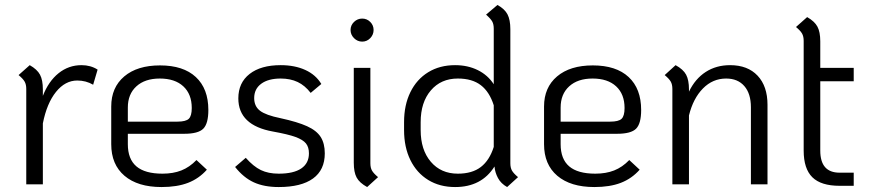

<svg xmlns="http://www.w3.org/2000/svg" viewBox="-20 -744 3506 775"><path d="M374 -463 356 -402Q327 -419 292 -419Q243 -419 206 -373Q169 -327 153 -246V0H86V-385Q86 -403 79.5 -414.5Q73 -426 55 -441L100 -481Q130 -464 141.5 -442.5Q153 -421 153 -383V-357Q176 -416 216.5 -448.5Q257 -481 309 -481Q346 -481 374 -463Z M773 -98 815 -59Q783 -23 739 -6Q695 11 632 11Q536 11 482.5 -34.5Q429 -80 429 -162V-314Q429 -391 481.5 -435.5Q534 -480 626 -480Q720 -480 770.5 -433Q821 -386 821 -300Q821 -245 800.5 -224.5Q780 -204 724 -204H496V-162Q496 -102 530.5 -72.5Q565 -43 636 -43Q679 -43 712 -56Q745 -69 773 -98ZM496 -310V-253H696Q730 -253 742 -264.5Q754 -276 754 -308Q754 -364 720 -395.5Q686 -427 625 -427Q565 -427 530.5 -395.5Q496 -364 496 -310Z M929 -70 972 -107Q1003 -72 1033 -57.5Q1063 -43 1105 -43Q1165 -43 1196 -64Q1227 -85 1227 -125Q1227 -150 1215 -165Q1203 -180 1173 -191Q1143 -202 1082 -213Q942 -238 942 -347Q942 -410 987.5 -445.5Q1033 -481 1113 -481Q1170 -481 1212.5 -461.5Q1255 -442 1277 -405L1234 -369Q1211 -399 1181.5 -413Q1152 -427 1113 -427Q1063 -427 1034.5 -406Q1006 -385 1006 -348Q1006 -315 1029.5 -297Q1053 -279 1112 -267Q1181 -252 1219.5 -234.5Q1258 -217 1274.5 -191Q1291 -165 1291 -125Q1291 -58 1243.5 -23.5Q1196 11 1105 11Q1046 11 1004.5 -8Q963 -27 929 -70Z M1395 -623Q1395 -642 1409 -655.5Q1423 -669 1442 -669Q1461 -669 1474.5 -655.5Q1488 -642 1488 -623Q1488 -604 1474.5 -590Q1461 -576 1442 -576Q1423 -576 1409 -590Q1395 -604 1395 -623ZM1408 -87V-470H1475V-85Q1475 -67 1481.5 -55.5Q1488 -44 1506 -29L1462 11Q1431 -6 1419.5 -27.5Q1408 -49 1408 -87Z M2071 -29 2027 11Q2002 -3 1990 -25.5Q1978 -48 1976 -72Q1924 11 1817 11Q1755 11 1708.5 -17.5Q1662 -46 1636.5 -98Q1611 -150 1611 -219V-251Q1611 -320 1636.5 -372Q1662 -424 1708.5 -452.5Q1755 -481 1817 -481Q1868 -481 1908.5 -461Q1949 -441 1973 -404V-628Q1973 -646 1967 -657Q1961 -668 1942 -685L1988 -724Q2017 -708 2028.5 -686Q2040 -664 2040 -626V-85Q2040 -67 2046.5 -55.5Q2053 -44 2071 -29ZM1973 -319Q1956 -373 1921 -400Q1886 -427 1828 -427Q1760 -427 1719 -379Q1678 -331 1678 -251V-219Q1678 -139 1719 -91Q1760 -43 1828 -43Q1886 -43 1921 -70Q1956 -97 1973 -151Z M2520 -98 2562 -59Q2530 -23 2486 -6Q2442 11 2379 11Q2283 11 2229.5 -34.5Q2176 -80 2176 -162V-314Q2176 -391 2228.5 -435.5Q2281 -480 2373 -480Q2467 -480 2517.5 -433Q2568 -386 2568 -300Q2568 -245 2547.5 -224.5Q2527 -204 2471 -204H2243V-162Q2243 -102 2277.5 -72.5Q2312 -43 2383 -43Q2426 -43 2459 -56Q2492 -69 2520 -98ZM2243 -310V-253H2443Q2477 -253 2489 -264.5Q2501 -276 2501 -308Q2501 -364 2467 -395.5Q2433 -427 2372 -427Q2312 -427 2277.5 -395.5Q2243 -364 2243 -310Z M3078 -321V0H3011V-311Q3011 -366 2984.5 -396.5Q2958 -427 2911 -427Q2857 -427 2817.5 -387Q2778 -347 2761 -278V0H2694V-385Q2694 -403 2687.5 -414.5Q2681 -426 2663 -441L2707 -481Q2738 -464 2749.5 -442.5Q2761 -421 2761 -383V-374Q2786 -426 2828.5 -453.5Q2871 -481 2927 -481Q2998 -481 3038 -438.5Q3078 -396 3078 -321Z M3291 -416V-136Q3291 -47 3369 -47H3426V6H3369Q3294 6 3259 -28.5Q3224 -63 3224 -136V-579Q3224 -597 3217.5 -608.5Q3211 -620 3193 -635L3238 -675Q3268 -658 3279.5 -636.5Q3291 -615 3291 -577V-470H3426V-416Z"/></svg>

Font: KoHo
Style: Regular
Weight: 400
Version: Version 1.000; ttfautohint (v1.6)